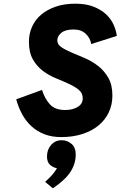

<svg xmlns="http://www.w3.org/2000/svg" viewBox="-20 -732 654 1042"><path d="M475 -493Q470 -525 445.5 -548.5Q421 -572 379 -572Q335 -572 313 -554Q291 -536 291 -513Q291 -491 313 -476Q335 -461 368.5 -447Q402 -433 440.5 -416.5Q479 -400 512.5 -374Q546 -348 568 -309.5Q590 -271 590 -213Q590 -164 570.5 -122.5Q551 -81 514.5 -51Q478 -21 426.5 -4.5Q375 12 312 12Q261 12 221 -3.5Q181 -19 151 -46.5Q121 -74 100.5 -111.5Q80 -149 68 -193L208 -244Q223 -196 251 -165.5Q279 -135 334 -135Q374 -135 401.5 -151.5Q429 -168 429 -198Q429 -227 407.5 -244.5Q386 -262 353.5 -277Q321 -292 283 -307.5Q245 -323 212.5 -347.5Q180 -372 158.5 -409.5Q137 -447 137 -505Q137 -549 154 -587Q171 -625 203.5 -652.5Q236 -680 282.5 -696Q329 -712 389 -712Q446 -712 487 -696Q528 -680 555 -655Q582 -630 596 -599Q610 -568 614 -537ZM225 255Q246 236 262 218.5Q278 201 289 181Q267 177 251 162Q235 147 235 117Q235 80 257.5 54.5Q280 29 314 29Q345 29 368 48.5Q391 68 391 107Q391 155 363.5 199Q336 243 267 290Z"/></svg>

Font: Overpass Heavy
Style: Italic
Weight: 900
Italic angle: -10°
Designer: Delve Withrington, Dave Bailey
Foundry: Delve Fonts
Version: Version 3.000;DELV;Overpass